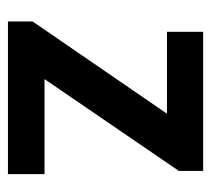

<svg xmlns="http://www.w3.org/2000/svg" viewBox="-44 -487 531 483"><g transform="rotate(90 221.5 -245.5)"><path d="M34 0V-62L266 -400H60V-491H410V-430L179 -92H418V0Z"/></g></svg>

Font: TypoPRO Source Sans Pro
Style: Regular
Weight: 600
Designer: Paul D. Hunt
Foundry: Adobe Systems Incorporated
Version: Version 2.020;PS 2.000;hotconv 1.0.86;makeotf.lib2.5.63406